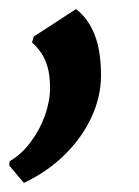

<svg xmlns="http://www.w3.org/2000/svg" viewBox="-48 -149 306 422"><path d="M4.5 253 -27.5 215 -27 205.5Q-1 190.5 19.2 163.5Q39.5 136.5 50.8 104.8Q62 73 62 44.5Q62 18 56.8 -0.8Q51.5 -19.5 42.5 -32.8Q33.5 -46 22.5 -55.5L26 -68.5L119 -129Q145.5 -109 159.8 -73.2Q174 -37.5 174 17Q174 63.5 153 108.8Q132 154 93.8 191.5Q55.5 229 4.5 253Z"/></svg>

Font: Merriweather 24pt ExtraBold
Style: Italic
Weight: 800
Italic angle: -7.8°
Version: Version 2.101